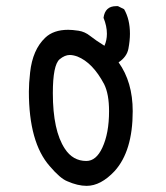

<svg xmlns="http://www.w3.org/2000/svg" viewBox="-20 -610 540 625"><path d="M262 -5Q233 -5 199 -20Q176 -29 142 -69Q74 -146 74 -312Q74 -338 78 -374Q86 -448 127 -487Q154 -513 202 -513Q215 -513 235.5 -510Q256 -507 273.5 -493Q291 -479 320 -461Q328 -479 328 -500Q328 -525 317 -552Q322 -590 358 -590H364L384 -580Q403 -547 403 -500Q403 -478 398 -451.5Q393 -425 366 -407Q412 -343 412 -248Q412 -118 353 -53Q308 -5 262 -5ZM261 -86Q293 -86 313 -129Q335 -176 335 -248Q335 -304 319 -336Q282 -406 232 -426Q218 -431 207 -431Q191 -431 174 -417Q152 -398 152 -307Q152 -185 191 -126Q217 -86 261 -86Z"/></svg>

Font: Xiaolai SC
Style: Regular
Weight: 400
Designer: Nozomi Seto 瀬戸のぞみ
Version: Version 3.11;December 4, 2020;FontCreator 13.0.0.2613 64-bit